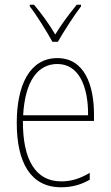

<svg xmlns="http://www.w3.org/2000/svg" viewBox="-20 -783 468 813"><path d="M202 -606H225C251 -651 291 -714 323 -756V-763H305C270 -720 240 -680 214 -637C189 -680 153 -729 124 -763H106V-756C133 -722 176 -653 202 -606ZM223 -537C106 -537 51 -423 51 -263C51 -97 108 10 239 10C287 10 325 -2 360 -22V-51C317 -26 282 -15 239 -15C131 -15 76 -106 77 -271H378V-298C378 -424 337 -537 223 -537ZM223 -512C314 -512 354 -417 353 -295H78C86 -440 140 -512 223 -512Z"/></svg>

Font: Noto Sans Condensed Thin
Style: Regular
Weight: 100
Width: 3
Designer: Monotype Design Team
Foundry: Monotype Imaging Inc.
Version: Version 2.013